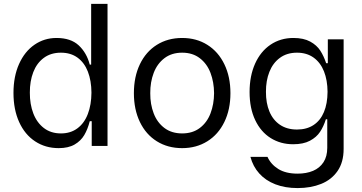

<svg xmlns="http://www.w3.org/2000/svg" viewBox="-20 -747 1854 983"><path d="M49 -271.3Q49 -355.5 77.6 -419.4Q106.2 -483.3 156.4 -517.9Q206.7 -552.6 269.2 -552.6Q342.3 -552.6 383 -514.7Q423.7 -476.9 439.6 -416.2H446.7V-727.3H530.5V0H449.6V-126.4H439.6Q429 -85.2 411.4 -55.4Q393.8 -25.6 361.9 -7.1Q329.9 11.4 280.5 11.4Q212.4 11.4 159.8 -23.3Q107.2 -57.9 78.1 -122Q49 -186.1 49 -271.3ZM448.2 -272.7Q447.8 -334.2 429.9 -380.3Q411.9 -426.5 377 -451.9Q342 -477.3 291.9 -477.3Q240.1 -477.3 204.2 -450.6Q168.3 -424 150.4 -377.7Q132.5 -331.3 132.8 -272.7Q132.5 -213.4 150.7 -166Q169 -118.6 204.9 -91.3Q240.8 -63.9 291.9 -63.9Q341.3 -63.9 376.4 -90Q411.6 -116.1 429.7 -163.4Q447.8 -210.6 448.2 -272.7Z M665.5 -269.9Q665.5 -354 696.2 -418.1Q726.9 -482.2 783 -517.4Q839.1 -552.6 912.6 -552.6Q985.8 -552.6 1041.7 -517.4Q1097.7 -482.2 1128.7 -418.1Q1159.8 -354 1159.8 -269.9Q1159.8 -186.4 1128.7 -122.5Q1097.7 -58.6 1041.5 -23.6Q985.4 11.4 912.6 11.4Q839.1 11.4 783 -23.6Q726.9 -58.6 696.2 -122.5Q665.5 -186.4 665.5 -269.9ZM1076 -269.9Q1075.6 -326.7 1057.7 -373.8Q1039.8 -420.8 1003 -449Q966.3 -477.3 912.6 -477.3Q858.7 -477.3 821.7 -449Q784.8 -420.8 766.9 -373.8Q748.9 -326.7 749.3 -269.9Q748.9 -213.1 766.9 -166.4Q784.8 -119.7 821.7 -91.8Q858.7 -63.9 912.6 -63.9Q966.3 -63.9 1003 -91.8Q1039.8 -119.7 1057.7 -166.4Q1075.6 -213.1 1076 -269.9Z M1262.1 56.1H1349.4Q1366.8 94.5 1405 118.3Q1443.2 142 1503.6 142Q1548.7 142 1582.7 127.7Q1616.8 113.3 1636.2 83.6Q1655.5 54 1655.5 9.9V-136.4H1648.4Q1636.7 -99.4 1618.6 -71.9Q1600.5 -44.4 1566.9 -26.5Q1533.4 -8.5 1480.8 -8.5Q1416.5 -8.5 1365.9 -40.1Q1315.3 -71.7 1286.6 -132.1Q1257.8 -192.5 1257.8 -275.6Q1257.8 -358.3 1286 -421.2Q1314.3 -484 1365.2 -518.3Q1416.2 -552.6 1482.2 -552.6Q1534.4 -552.6 1568.2 -534.1Q1601.9 -515.6 1619.9 -487.7Q1637.8 -459.9 1649.9 -423.3H1658.4V-545.5H1739.3V15.6Q1739.3 83.5 1708.3 128.4Q1677.2 173.3 1624.1 194.6Q1571 215.9 1503.6 215.9Q1439.6 215.9 1389.7 196.6Q1339.8 177.2 1307.5 141.3Q1275.2 105.5 1262.1 56.1ZM1657 -277Q1656.6 -336.6 1638.7 -381.7Q1620.7 -426.8 1585.6 -452.1Q1550.4 -477.3 1500.7 -477.3Q1448.9 -477.3 1413 -450.8Q1377.1 -424.4 1359.2 -379.1Q1341.3 -333.8 1341.6 -277Q1341.3 -219.5 1359.4 -176Q1377.5 -132.5 1413.4 -108.1Q1449.2 -83.8 1500.7 -83.8Q1550.4 -83.8 1585.4 -106.9Q1620.4 -130 1638.5 -173.3Q1656.6 -216.6 1657 -277Z"/></svg>

Font: Riot Sans
Style: Regular
Weight: 400
Designer: Rasmus Andersson
Foundry: rsms
Version: Version 4.001